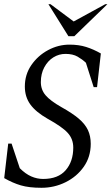

<svg xmlns="http://www.w3.org/2000/svg" viewBox="-20 -882 530 912"><path d="M177 10Q118 10 79 -1.5Q40 -13 0 -36L19 -200H35L74 -83Q101 -56 128.5 -44Q156 -32 185 -32Q256 -32 292 -73.5Q328 -115 328 -181Q328 -222 301.5 -251Q275 -280 206 -318Q150 -350 124 -386Q98 -422 98 -471Q98 -528 129 -573Q160 -618 208.5 -644Q257 -670 310 -670Q354 -670 389 -659Q424 -648 459 -628L441 -468H425L388 -584Q371 -600 348.5 -613Q326 -626 291 -626Q260 -626 233.5 -609.5Q207 -593 190.5 -562.5Q174 -532 174 -492Q174 -456 196.5 -429.5Q219 -403 272 -373Q324 -344 354 -318.5Q384 -293 397.5 -264.5Q411 -236 411 -199Q411 -137 378 -90Q345 -43 291.5 -16.5Q238 10 177 10ZM305 -710 210 -862H220L330 -780L480 -862H490L333 -710Z"/></svg>

Font: Spectral
Style: Italic
Weight: 400
Italic angle: -10°
Designer: Jean-Baptiste Levee
Foundry: Production Type
Version: Version 2.001